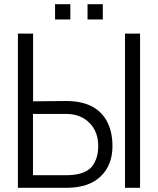

<svg xmlns="http://www.w3.org/2000/svg" viewBox="-20 -901 758 921"><path d="M244.1 -807.6V-880.9H317.4V-807.6ZM399.9 -807.6V-880.9H473.1V-807.6ZM579.6 0V-739.7H651.9V0ZM138.2 -60.5H296.9Q376.5 -60.5 413.1 -93.8Q428.7 -107.9 439.9 -135.3Q451.2 -162.6 451.2 -200.2Q451.2 -269.5 408.7 -312Q366.2 -354.5 296.9 -354.5H138.2ZM296.9 -416.5Q436.5 -416.5 490.2 -324.2Q519.5 -272.9 519.5 -200.2Q519.5 -108.9 462.4 -54.4Q405.3 0 296.9 0H65.9V-739.7H138.7V-415Z"/></svg>

Font: News Cycle
Style: Regular
Weight: 500
Version: Version 0.5.2